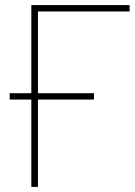

<svg xmlns="http://www.w3.org/2000/svg" viewBox="-20 -734 529 754"><path d="M489 -714V-689H129V-368H349V-343H129V0H103V-343H18V-368H103V-714Z"/></svg>

Font: Noto Sans UI Thin
Style: Regular
Weight: 250
Designer: Monotype Design Team
Foundry: Monotype Imaging Inc.
Version: Version 1.901